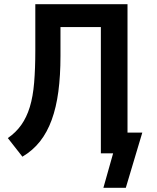

<svg xmlns="http://www.w3.org/2000/svg" viewBox="-20 -725 741 908"><path d="M469 163 515 0H457V-597H266V-460Q266 -367 256 -292Q246 -217 224.5 -158Q203 -99 169 -56Q135 -13 86 16L17 -72Q55 -98 80.5 -134Q106 -170 121 -219Q136 -268 141.5 -334.5Q147 -401 147 -486V-705H583V-98H653L575 163Z"/></svg>

Font: Nunito Sans 7pt Condensed
Style: Bold
Weight: 700
Width: 3
Designer: Vernon Adams
Foundry: Vernon Adams
Version: Version 3.101;gftools[0.9.27]